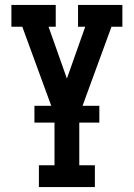

<svg xmlns="http://www.w3.org/2000/svg" viewBox="-20 -550 540 775"><path d="M137 205V117H200V-87L70 -442H26V-530H205V-442H176L250 -233L324 -442H295V-530H474V-442H430L300 -87V117H363V205ZM119 -55V-123H381V-55Z"/></svg>

Font: Iosevka Slab Semibold
Style: Regular
Weight: 600
Monospace: yes
Designer: Belleve Invis
Foundry: Belleve Invis
Version: Version 11.1.1; ttfautohint (v1.8.3)